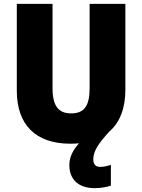

<svg xmlns="http://www.w3.org/2000/svg" viewBox="-20 -734 735 994"><path d="M463 91C463 47 491 8 545 -52C601 -100 629 -174 629 -269V-714H444V-278C444 -184 415 -147 348 -147C284 -147 252 -184 252 -277V-714H67V-265C67 -87 165 10 345 10C360 10 375 9 389 8C352 49 339 86 339 121C339 197 389 240 469 240C501 240 531 235 554 227V119C541 125 515 130 499 130C478 130 463 120 463 91Z"/></svg>

Font: Noto Sans Devanagari UI SemiCondensed Black
Style: Regular
Weight: 900
Width: 4
Designer: Jelle Bosma - Monotype Design Team
Foundry: Monotype Imaging Inc.
Version: Version 2.004